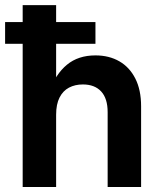

<svg xmlns="http://www.w3.org/2000/svg" viewBox="-38 -748 637 768"><path d="M186.5 -289.1V0H52.7V-727.5H186.5V-382.8H159.7Q184.6 -451.7 229.7 -489Q274.9 -526.4 343.8 -526.4Q398.4 -526.4 439.5 -502.7Q480.5 -479 503.4 -433.6Q526.4 -388.2 526.4 -322.8V0H392.6V-299.3Q392.6 -354 366.7 -382.1Q340.8 -410.2 293.5 -410.2Q262.2 -410.2 238 -397.5Q213.9 -384.8 200.2 -357.9Q186.5 -331.1 186.5 -289.1ZM-17.6 -572.8V-659.7H343.8V-572.8Z"/></svg>

Font: Inter Cardless Display
Style: Bold
Weight: 700
Designer: Rasmus Andersson
Foundry: rsms
Version: Version 4.001;git-9221beed3